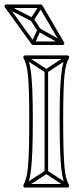

<svg xmlns="http://www.w3.org/2000/svg" viewBox="-58 -838 379 866"><path d="M159 -518H143V-62H159ZM242 7 250 -7 155 -69Q154 -70 151.5 -70Q149 -70 147 -69L51 -7L59 7L155 -55Q157 -57 151 -57Q145 -57 147 -55ZM59 -587 51 -573 147 -511Q149 -510 151.5 -510Q154 -510 155 -511L250 -573L242 -587L147 -525Q145 -524 151 -524Q157 -524 155 -525ZM55 8H246Q251 8 253 4Q255 0 253 -4Q246 -17 241 -34.5Q236 -52 233 -83.5Q230 -115 228.5 -166.5Q227 -218 227 -299Q227 -374 228.5 -422.5Q230 -471 233 -500Q236 -529 241 -546Q246 -563 253 -576Q255 -581 253 -584.5Q251 -588 246 -588H55Q51 -588 48.5 -584.5Q46 -581 48 -576Q55 -563 60 -546Q65 -529 68 -500Q71 -471 72.5 -422.5Q74 -374 74 -299Q74 -218 72.5 -166.5Q71 -115 68 -83.5Q65 -52 60 -34.5Q55 -17 48 -4Q46 0 48.5 4Q51 8 55 8ZM55 -8 62 4Q69 -10 74 -28Q79 -46 82.5 -78Q86 -110 88 -163Q90 -216 90 -299Q90 -376 88 -425.5Q86 -475 82.5 -505Q79 -535 74 -553Q69 -571 62 -584L55 -572H246L239 -584Q232 -571 227 -553Q222 -535 218.5 -505Q215 -475 213 -425.5Q211 -376 211 -299Q211 -216 213 -163Q215 -110 218.5 -78Q222 -46 227 -28Q232 -10 239 4L246 -8ZM111 -699 125 -707 94 -754 80 -746ZM-26 -817 -34 -803 83 -743Q86 -742 89 -742.5Q92 -743 94 -746L133 -806L119 -814L80 -754Q79 -752 86 -754Q93 -756 91 -757ZM220 -636 228 -650 122 -710Q119 -712 116 -711Q113 -710 111 -706L84 -646L98 -640L125 -700Q127 -703 119 -700.5Q111 -698 114 -696ZM224 -651H91L97 -648L-24 -815L-30 -802H126L119 -806L217 -639ZM224 -635Q229 -635 231 -639Q233 -643 231 -647L133 -814Q129 -818 126 -818H-30Q-35 -818 -37 -814Q-39 -810 -36 -805L85 -638Q86 -637 87.5 -636Q89 -635 91 -635Z"/></svg>

Font: Tilt Prism
Style: Regular
Weight: 400
Version: Version 1.000